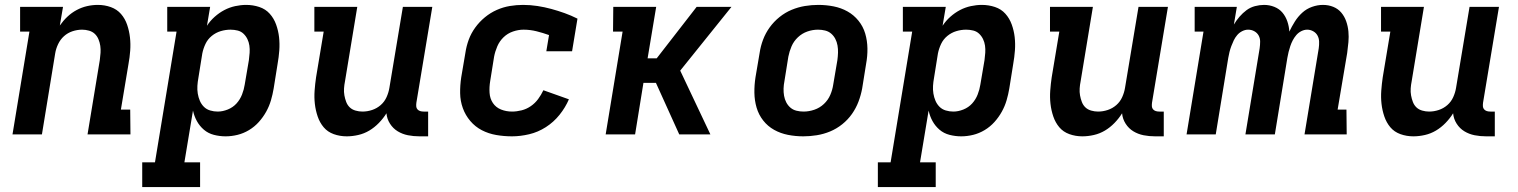

<svg xmlns="http://www.w3.org/2000/svg" viewBox="-20 -548 6190 783"><path d="M31 0 100 -419H62V-520H237L224 -444Q238 -464 255 -480Q272 -496 292.5 -507Q313 -518 335 -523Q357 -528 379 -528Q407 -528 432 -519Q457 -510 473.5 -491Q490 -472 498.5 -447Q507 -422 510 -395.5Q513 -369 511 -341.5Q509 -314 504 -287L473 -101H511L512 0H337L387 -303Q389 -318 390 -332.5Q391 -347 389 -361Q387 -375 381.5 -388Q376 -401 366.5 -410Q357 -419 343 -423Q329 -427 315 -427Q295 -427 275.5 -420.5Q256 -414 241 -400.5Q226 -387 217 -368Q208 -349 205 -330L151 0Z M560 215V114H612L700 -419H662V-520H837L824 -443Q837 -463 855.5 -479.5Q874 -496 895 -507Q916 -518 939 -523Q962 -528 984 -528Q1012 -528 1037.5 -519.5Q1063 -511 1080 -492Q1097 -473 1106 -448Q1115 -423 1118 -396.5Q1121 -370 1119 -342.5Q1117 -315 1112 -287L1096 -187Q1092 -163 1085 -139Q1078 -115 1065.5 -92.5Q1053 -70 1035.5 -50.5Q1018 -31 995.5 -17.5Q973 -4 948.5 2Q924 8 900 8Q876 8 852.5 2Q829 -4 811.5 -19Q794 -34 783 -54Q772 -74 767 -97L732 114H796V215ZM868 -93Q888 -93 909 -101.5Q930 -110 944.5 -126Q959 -142 967 -162.5Q975 -183 978 -203L995 -303Q997 -318 998 -333Q999 -348 997 -362Q995 -376 989 -388.5Q983 -401 973 -410.5Q963 -420 949 -423.5Q935 -427 920 -427Q900 -427 880 -421Q860 -415 843.5 -401.5Q827 -388 818 -369Q809 -350 805 -330L789 -230Q786 -214 785 -198Q784 -182 786.5 -166.5Q789 -151 795 -137Q801 -123 811.5 -112.5Q822 -102 837 -97.5Q852 -93 868 -93Z M1394 8Q1366 8 1341 -1Q1316 -10 1300 -29Q1284 -48 1275.5 -73Q1267 -98 1264 -124.5Q1261 -151 1263 -178.5Q1265 -206 1269 -233L1300 -419H1262V-520H1437L1387 -217Q1384 -202 1383 -187.5Q1382 -173 1384.5 -159Q1387 -145 1392 -132Q1397 -119 1406.5 -110Q1416 -101 1430 -97Q1444 -93 1458 -93Q1478 -93 1497.5 -99.5Q1517 -106 1532.5 -119.5Q1548 -133 1556.5 -152Q1565 -171 1568 -190L1623 -520H1743L1678 -129Q1677 -121 1677.5 -114Q1678 -107 1682.5 -102Q1687 -97 1693.5 -95Q1700 -93 1708 -93H1726V8H1691Q1666 8 1643.5 3.5Q1621 -1 1602 -12.5Q1583 -24 1570.5 -43.5Q1558 -63 1556 -86Q1543 -65 1525 -46.5Q1507 -28 1486 -15.5Q1465 -3 1441 2.5Q1417 8 1394 8Z M2068 8Q2035 8 2003.5 2.5Q1972 -3 1945 -17Q1918 -31 1898 -54.5Q1878 -78 1867.5 -107Q1857 -136 1856.5 -168Q1856 -200 1861 -233L1878 -333Q1882 -360 1891.5 -386Q1901 -412 1918 -435.5Q1935 -459 1957.5 -477.5Q1980 -496 2006 -507.5Q2032 -519 2059 -523.5Q2086 -528 2113 -528Q2143 -528 2172 -523.5Q2201 -519 2228.5 -511.5Q2256 -504 2282.5 -494.5Q2309 -485 2335 -472L2313 -339H2208L2219 -405Q2194 -414 2168 -420.5Q2142 -427 2115 -427Q2094 -427 2072 -419.5Q2050 -412 2033.5 -396Q2017 -380 2008 -359Q1999 -338 1995 -317L1979 -217Q1975 -193 1976.5 -169.5Q1978 -146 1990 -128Q2002 -110 2023 -101.5Q2044 -93 2068 -93Q2087 -93 2107 -98Q2127 -103 2144.5 -115Q2162 -127 2174.5 -144Q2187 -161 2196 -180L2300 -143Q2286 -110 2262 -80Q2238 -50 2206 -29.5Q2174 -9 2138 -0.5Q2102 8 2068 8Z M2450 0 2519 -419H2480L2481 -520H2656L2621 -310H2658L2821 -520H2963L2754 -260L2877 0H2750L2655 -210H2604L2570 0Z M3256 8Q3224 8 3193.5 2Q3163 -4 3137 -18.5Q3111 -33 3092.5 -56.5Q3074 -80 3065.5 -109Q3057 -138 3056.5 -169.5Q3056 -201 3061 -233L3078 -333Q3082 -360 3092 -386.5Q3102 -413 3119 -436.5Q3136 -460 3159 -478.5Q3182 -497 3208.5 -508Q3235 -519 3262.5 -523.5Q3290 -528 3317 -528Q3349 -528 3379.5 -522Q3410 -516 3436 -501.5Q3462 -487 3481 -463.5Q3500 -440 3508.5 -411Q3517 -382 3517.5 -350.5Q3518 -319 3512 -287L3496 -187Q3491 -160 3481 -133.5Q3471 -107 3454.5 -83.5Q3438 -60 3415 -41.5Q3392 -23 3365.5 -12Q3339 -1 3311 3.5Q3283 8 3256 8ZM3257 -93Q3279 -93 3301 -100.5Q3323 -108 3340 -124Q3357 -140 3366 -161Q3375 -182 3378 -203L3395 -303Q3397 -318 3397.5 -333Q3398 -348 3395.5 -362.5Q3393 -377 3386.5 -389.5Q3380 -402 3369.5 -411Q3359 -420 3345 -423.5Q3331 -427 3316 -427Q3294 -427 3272.5 -419.5Q3251 -412 3234 -396Q3217 -380 3208 -359Q3199 -338 3195 -317L3179 -217Q3176 -202 3175.5 -187Q3175 -172 3177.5 -157.5Q3180 -143 3186.5 -130.5Q3193 -118 3203.5 -109Q3214 -100 3228 -96.5Q3242 -93 3257 -93Z M3560 215V114H3612L3700 -419H3662V-520H3837L3824 -443Q3837 -463 3855.5 -479.5Q3874 -496 3895 -507Q3916 -518 3939 -523Q3962 -528 3984 -528Q4012 -528 4037.5 -519.5Q4063 -511 4080 -492Q4097 -473 4106 -448Q4115 -423 4118 -396.5Q4121 -370 4119 -342.5Q4117 -315 4112 -287L4096 -187Q4092 -163 4085 -139Q4078 -115 4065.5 -92.5Q4053 -70 4035.5 -50.5Q4018 -31 3995.5 -17.5Q3973 -4 3948.5 2Q3924 8 3900 8Q3876 8 3852.5 2Q3829 -4 3811.5 -19Q3794 -34 3783 -54Q3772 -74 3767 -97L3732 114H3796V215ZM3868 -93Q3888 -93 3909 -101.5Q3930 -110 3944.5 -126Q3959 -142 3967 -162.5Q3975 -183 3978 -203L3995 -303Q3997 -318 3998 -333Q3999 -348 3997 -362Q3995 -376 3989 -388.5Q3983 -401 3973 -410.5Q3963 -420 3949 -423.5Q3935 -427 3920 -427Q3900 -427 3880 -421Q3860 -415 3843.5 -401.5Q3827 -388 3818 -369Q3809 -350 3805 -330L3789 -230Q3786 -214 3785 -198Q3784 -182 3786.5 -166.5Q3789 -151 3795 -137Q3801 -123 3811.5 -112.5Q3822 -102 3837 -97.5Q3852 -93 3868 -93Z M4394 8Q4366 8 4341 -1Q4316 -10 4300 -29Q4284 -48 4275.5 -73Q4267 -98 4264 -124.5Q4261 -151 4263 -178.5Q4265 -206 4269 -233L4300 -419H4262V-520H4437L4387 -217Q4384 -202 4383 -187.5Q4382 -173 4384.5 -159Q4387 -145 4392 -132Q4397 -119 4406.5 -110Q4416 -101 4430 -97Q4444 -93 4458 -93Q4478 -93 4497.5 -99.5Q4517 -106 4532.5 -119.5Q4548 -133 4556.5 -152Q4565 -171 4568 -190L4623 -520H4743L4678 -129Q4677 -121 4677.5 -114Q4678 -107 4682.5 -102Q4687 -97 4693.5 -95Q4700 -93 4708 -93H4726V8H4691Q4666 8 4643.5 3.5Q4621 -1 4602 -12.5Q4583 -24 4570.5 -43.5Q4558 -63 4556 -86Q4543 -65 4525 -46.5Q4507 -28 4486 -15.5Q4465 -3 4441 2.5Q4417 8 4394 8Z M4819 0 4888 -419H4852V-520H5024L5012 -448Q5022 -465 5035 -480Q5048 -495 5063.5 -506.5Q5079 -518 5098 -523Q5117 -528 5135 -528Q5157 -528 5177 -520Q5197 -512 5210 -496.5Q5223 -481 5230 -460.5Q5237 -440 5238 -419Q5248 -440 5260.5 -460Q5273 -480 5290.5 -496Q5308 -512 5330.5 -520Q5353 -528 5375 -528Q5398 -528 5417.5 -520Q5437 -512 5450 -496.5Q5463 -481 5470 -461Q5477 -441 5479 -419.5Q5481 -398 5479 -376Q5477 -354 5474 -332L5435 -101H5471L5472 0H5300L5358 -351Q5360 -365 5359.5 -378.5Q5359 -392 5353 -403Q5347 -414 5335.5 -420.5Q5324 -427 5311 -427Q5299 -427 5287 -421Q5275 -415 5266.5 -405Q5258 -395 5252 -383.5Q5246 -372 5242 -360Q5238 -348 5235 -336Q5232 -324 5230 -312L5179 0H5059L5117 -351Q5119 -365 5119 -378.5Q5119 -392 5113 -403Q5107 -414 5095.5 -420.5Q5084 -427 5070 -427Q5058 -427 5046 -421Q5034 -415 5025.5 -405Q5017 -395 5011.5 -383.5Q5006 -372 5001.5 -360Q4997 -348 4994 -336Q4991 -324 4989 -312L4938 0Z M5744 8Q5716 8 5691 -1Q5666 -10 5650 -29Q5634 -48 5625.5 -73Q5617 -98 5614 -124.5Q5611 -151 5613 -178.5Q5615 -206 5619 -233L5650 -419H5612V-520H5787L5737 -217Q5734 -202 5733 -187.5Q5732 -173 5734.5 -159Q5737 -145 5742 -132Q5747 -119 5756.5 -110Q5766 -101 5780 -97Q5794 -93 5808 -93Q5828 -93 5847.5 -99.5Q5867 -106 5882.5 -119.5Q5898 -133 5906.5 -152Q5915 -171 5918 -190L5973 -520H6093L6028 -129Q6027 -121 6027.5 -114Q6028 -107 6032.5 -102Q6037 -97 6043.5 -95Q6050 -93 6058 -93H6076V8H6041Q6016 8 5993.5 3.5Q5971 -1 5952 -12.5Q5933 -24 5920.5 -43.5Q5908 -63 5906 -86Q5893 -65 5875 -46.5Q5857 -28 5836 -15.5Q5815 -3 5791 2.5Q5767 8 5744 8Z"/></svg>

Font: Iosevka Etoile
Style: Bold Italic
Weight: 700
Italic angle: -9°
Designer: Belleve Invis
Foundry: Belleve Invis
Version: Version 28.1.0; ttfautohint (v1.8.4)